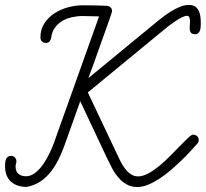

<svg xmlns="http://www.w3.org/2000/svg" viewBox="-20 -748 832 777"><path d="M761.7 -203.1Q770.5 -203.1 777.3 -197.3Q784.2 -191.4 784.2 -182.1Q784.2 -172.9 778.3 -166.5Q766.1 -152.8 749.3 -134.5Q732.4 -116.2 712.2 -96.7Q691.9 -77.1 669.4 -58.1Q647 -39.1 624 -24.2Q601.1 -9.3 578.6 -0.2Q556.2 8.8 536.1 8.8Q511.2 8.8 492.7 -1.7Q474.1 -12.2 459.7 -28.8Q445.3 -45.4 434.3 -65.9Q423.3 -86.4 414.1 -106L304.7 -338.4L238.3 -152.3Q237.8 -151.9 237.8 -151.4Q229.5 -128.9 218.5 -106Q207.5 -83 192.9 -62.5Q178.2 -42 159.4 -25.6Q140.6 -9.3 117.2 0Q114.7 1 110.6 2.4Q106.4 3.9 102.1 5.1Q97.7 6.3 93.5 7.3Q89.4 8.3 86.9 8.3Q47.9 8.3 24.2 -13.2Q0.5 -34.7 0.5 -74.7Q0.5 -81.1 1 -88.6Q1.5 -96.2 3.9 -102.5Q6.3 -108.9 11.2 -113Q16.1 -117.2 24.9 -117.2Q34.2 -117.2 40.3 -110.8Q46.4 -104.5 46.4 -95.2Q46.4 -89.8 44.7 -85Q43 -80.1 43 -74.7Q43 -54.7 54.4 -44.7Q65.9 -34.7 85 -34.7Q105.5 -34.7 123.5 -49.3Q141.6 -64 156 -85Q170.4 -106 180.9 -128.7Q191.4 -151.4 197.3 -167L380.9 -681.6Q363.8 -681.6 347.2 -682.4Q330.6 -683.1 313.5 -683.1Q292 -683.1 270.5 -678.2Q249 -673.3 231.4 -662.8Q213.9 -652.3 201.9 -635.5Q189.9 -618.7 187 -595.2Q186 -586.9 180.7 -580.6Q175.3 -574.2 166 -574.2Q156.2 -574.2 149.9 -580.3Q143.6 -586.4 143.6 -596.2Q143.6 -629.4 159.7 -653.8Q175.8 -678.2 200.7 -694.3Q225.6 -710.4 255.9 -718.5Q286.1 -726.6 314.5 -726.6Q338.9 -726.6 363 -726.1Q387.2 -725.6 411.6 -724.6Q420.9 -724.1 427.2 -718.3Q433.6 -712.4 433.6 -702.6Q433.6 -701.2 429.9 -689.9Q426.3 -678.7 419.9 -660.9Q413.6 -643.1 405.5 -620.4Q397.5 -597.7 388.9 -574Q380.4 -550.3 372.1 -526.9Q363.8 -503.4 356.7 -483.9Q349.6 -464.4 344.5 -450.7Q339.4 -437 337.9 -432.1L616.2 -661.1Q627.4 -670.4 643.1 -682.1Q658.7 -693.8 675.8 -704.1Q692.9 -714.4 710.4 -721.2Q728 -728 743.7 -728Q759.8 -728 769.3 -721.7Q778.8 -715.3 783.9 -705.1Q789.1 -694.8 790.8 -681.9Q792.5 -668.9 792.5 -655.8Q792.5 -649.9 792.2 -641.8Q792 -633.8 789.8 -626.5Q787.6 -619.1 783 -614.3Q778.3 -609.4 769.5 -609.4Q758.3 -609.4 753.7 -614.5Q749 -619.6 748 -627.4Q747.1 -635.3 748 -644Q749 -652.8 749 -659.7Q749 -662.1 748.8 -666.3Q748.5 -670.4 747.3 -674.3Q746.1 -678.2 743.9 -681.2Q741.7 -684.1 737.8 -684.1Q728.5 -684.1 715.3 -677.5Q702.1 -670.9 688.5 -661.6Q674.8 -652.3 662.8 -643.1Q650.9 -633.8 644 -627.9L335.4 -374L453.6 -124.5Q459.5 -111.8 467.3 -95.9Q475.1 -80.1 485.4 -66.4Q495.6 -52.7 508.8 -43.5Q522 -34.2 539.1 -34.2Q558.6 -34.2 581.1 -46.6Q603.5 -59.1 626.2 -77.9Q648.9 -96.7 670.4 -118.7Q691.9 -140.6 710.2 -159.4Q728.5 -178.2 741.9 -190.7Q755.4 -203.1 761.7 -203.1Z"/></svg>

Font: Helvetia Verbundene
Style: Regular
Weight: 400
Designer: Peter Wiegel, original typeface by Carl Albert Fahrenwaldt 1901
Foundry: Peter Wiegel
Version: Version 2.000